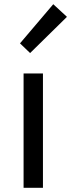

<svg xmlns="http://www.w3.org/2000/svg" viewBox="-20 -892 338 912"><path d="M92 0V-543H184V0ZM123 -640 75 -686 233 -872 298 -812Z"/></svg>

Font: Noto Sans TC Thin
Style: Regular
Weight: 400
Version: Version 2.004-H2;hotconv 1.0.118;makeotfexe 2.5.65603